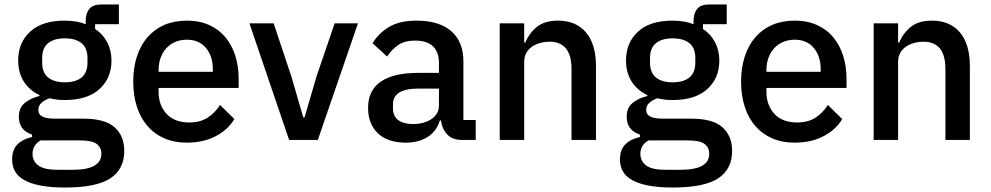

<svg xmlns="http://www.w3.org/2000/svg" viewBox="-20 -624 4417 856"><path d="M534 49Q534 130 472 171Q410 212 270 212Q206 212 161.5 203.5Q117 195 88.5 179Q60 163 47 140Q34 117 34 87Q34 44 57.5 20Q81 -4 123 -13V-24Q64 -43 64 -104Q64 -144 91 -165.5Q118 -187 156 -196V-200Q110 -222 85.5 -261.5Q61 -301 61 -354Q61 -434 114.5 -483Q168 -532 268 -532Q323 -532 362 -516V-530Q362 -565 378.5 -584.5Q395 -604 430 -604H510V-516H404V-495Q439 -472 458 -435.5Q477 -399 477 -354Q477 -275 423 -226.5Q369 -178 269 -178Q231 -178 201 -186Q181 -179 166 -166.5Q151 -154 151 -134Q151 -113 170 -104Q189 -95 224 -95H352Q448 -95 491 -56.5Q534 -18 534 49ZM432 61Q432 34 411.5 18Q391 2 337 2H161Q125 23 125 62Q125 94 150.5 113.5Q176 133 237 133H305Q432 133 432 61ZM269 -257Q317 -257 343.5 -278.5Q370 -300 370 -345V-365Q370 -410 343.5 -431.5Q317 -453 269 -453Q221 -453 194.5 -431.5Q168 -410 168 -365V-345Q168 -300 194.5 -278.5Q221 -257 269 -257Z M813 12Q757 12 713 -7Q669 -26 638 -61.5Q607 -97 590.5 -147.5Q574 -198 574 -260Q574 -322 590.5 -372.5Q607 -423 638 -458.5Q669 -494 713 -513Q757 -532 813 -532Q870 -532 913.5 -512Q957 -492 986 -456.5Q1015 -421 1029.5 -374Q1044 -327 1044 -273V-232H687V-215Q687 -155 722.5 -116.5Q758 -78 824 -78Q872 -78 905 -99Q938 -120 961 -156L1025 -93Q996 -45 941 -16.5Q886 12 813 12ZM813 -447Q785 -447 761.5 -437Q738 -427 721.5 -409Q705 -391 696 -366Q687 -341 687 -311V-304H929V-314Q929 -374 898 -410.5Q867 -447 813 -447Z M1269 0 1092 -520H1200L1279 -283L1332 -101H1338L1391 -283L1472 -520H1576L1397 0Z M2040 0Q1997 0 1974 -24.5Q1951 -49 1946 -87H1941Q1926 -38 1886 -13Q1846 12 1789 12Q1708 12 1664.5 -30Q1621 -72 1621 -143Q1621 -221 1677.5 -260Q1734 -299 1843 -299H1937V-343Q1937 -391 1911 -417Q1885 -443 1830 -443Q1784 -443 1755 -423Q1726 -403 1706 -372L1641 -431Q1667 -475 1714 -503.5Q1761 -532 1837 -532Q1938 -532 1992 -485Q2046 -438 2046 -350V-89H2101V0ZM1820 -71Q1871 -71 1904 -93.5Q1937 -116 1937 -154V-229H1845Q1732 -229 1732 -159V-141Q1732 -106 1755.5 -88.5Q1779 -71 1820 -71Z M2208 0V-520H2317V-434H2322Q2339 -476 2373.5 -504Q2408 -532 2468 -532Q2548 -532 2592.5 -479.5Q2637 -427 2637 -330V0H2528V-316Q2528 -438 2430 -438Q2409 -438 2388.5 -432.5Q2368 -427 2352 -416Q2336 -405 2326.5 -388Q2317 -371 2317 -348V0Z M3244 49Q3244 130 3182 171Q3120 212 2980 212Q2916 212 2871.5 203.5Q2827 195 2798.5 179Q2770 163 2757 140Q2744 117 2744 87Q2744 44 2767.5 20Q2791 -4 2833 -13V-24Q2774 -43 2774 -104Q2774 -144 2801 -165.5Q2828 -187 2866 -196V-200Q2820 -222 2795.5 -261.5Q2771 -301 2771 -354Q2771 -434 2824.5 -483Q2878 -532 2978 -532Q3033 -532 3072 -516V-530Q3072 -565 3088.5 -584.5Q3105 -604 3140 -604H3220V-516H3114V-495Q3149 -472 3168 -435.5Q3187 -399 3187 -354Q3187 -275 3133 -226.5Q3079 -178 2979 -178Q2941 -178 2911 -186Q2891 -179 2876 -166.5Q2861 -154 2861 -134Q2861 -113 2880 -104Q2899 -95 2934 -95H3062Q3158 -95 3201 -56.5Q3244 -18 3244 49ZM3142 61Q3142 34 3121.5 18Q3101 2 3047 2H2871Q2835 23 2835 62Q2835 94 2860.5 113.5Q2886 133 2947 133H3015Q3142 133 3142 61ZM2979 -257Q3027 -257 3053.5 -278.5Q3080 -300 3080 -345V-365Q3080 -410 3053.5 -431.5Q3027 -453 2979 -453Q2931 -453 2904.5 -431.5Q2878 -410 2878 -365V-345Q2878 -300 2904.5 -278.5Q2931 -257 2979 -257Z M3523 12Q3467 12 3423 -7Q3379 -26 3348 -61.5Q3317 -97 3300.5 -147.5Q3284 -198 3284 -260Q3284 -322 3300.5 -372.5Q3317 -423 3348 -458.5Q3379 -494 3423 -513Q3467 -532 3523 -532Q3580 -532 3623.5 -512Q3667 -492 3696 -456.5Q3725 -421 3739.5 -374Q3754 -327 3754 -273V-232H3397V-215Q3397 -155 3432.5 -116.5Q3468 -78 3534 -78Q3582 -78 3615 -99Q3648 -120 3671 -156L3735 -93Q3706 -45 3651 -16.5Q3596 12 3523 12ZM3523 -447Q3495 -447 3471.5 -437Q3448 -427 3431.5 -409Q3415 -391 3406 -366Q3397 -341 3397 -311V-304H3639V-314Q3639 -374 3608 -410.5Q3577 -447 3523 -447Z M3875 0V-520H3984V-434H3989Q4006 -476 4040.5 -504Q4075 -532 4135 -532Q4215 -532 4259.5 -479.5Q4304 -427 4304 -330V0H4195V-316Q4195 -438 4097 -438Q4076 -438 4055.5 -432.5Q4035 -427 4019 -416Q4003 -405 3993.5 -388Q3984 -371 3984 -348V0Z"/></svg>

Font: IBMPlexSans-Medium
Style: Regular
Weight: 500
Designer: Mike Abbink, Paul van der Laan, Pieter van Rosmalen
Foundry: Bold Monday
Version: Version 3.1